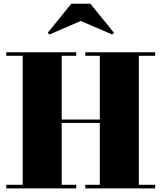

<svg xmlns="http://www.w3.org/2000/svg" viewBox="-20 -1038 889 1058"><path d="M835 -750V-730.5H745V-19.5H835V0H450V-19.5H530V-360.5H320V-19.5H400V0H14.5V-19.5H105V-730.5H14.5V-750H400V-730.5H320V-379.5H530V-730.5H450V-750ZM252.5 -848 243 -857.5 373 -1017.5H478L608 -857.5L598 -848L425 -922.5Z"/></svg>

Font: Bodoni Moda 11pt Black
Style: Regular
Weight: 900
Designer: Owen Earl
Foundry: indestructible type
Version: Version 2.004